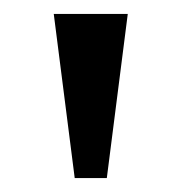

<svg xmlns="http://www.w3.org/2000/svg" viewBox="-20 -734 260 275"><path d="M87 -479H133L163 -714H57Z"/></svg>

Font: Noto Nastaliq Urdu
Style: Regular
Weight: 400
Designer: Monotype Design Team (Patrick Giasson: type design, Kamal Mansour: OpenType code, Glenda Bellarosa). Updated by Simon Co
Foundry: Monotype Imaging Inc., Simon Cozens
Version: Version 3.009